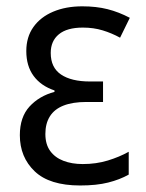

<svg xmlns="http://www.w3.org/2000/svg" viewBox="-20 -565 452 595"><path d="M299.3 -312.5V-249H248Q205.1 -249 176.8 -237.8Q148.4 -226.6 134.5 -204.3Q120.6 -182.1 120.6 -149.9Q120.6 -117.7 135.5 -97.2Q150.4 -76.7 176.5 -66.7Q202.6 -56.6 236.3 -56.6Q278.3 -56.6 314.2 -67.6Q350.1 -78.6 378.9 -94.7V-23.9Q351.1 -8.3 315.2 0.7Q279.3 9.8 228.5 9.8Q133.3 9.8 87.4 -34.2Q41.5 -78.1 41.5 -146Q41.5 -202.1 71.5 -234.9Q101.6 -267.6 148.9 -280.3V-284.7Q106.9 -298.8 84.2 -329.6Q61.5 -360.4 61.5 -406.7Q61.5 -450.2 83.5 -481.2Q105.5 -512.2 144.8 -528.8Q184.1 -545.4 234.9 -545.4Q278.3 -545.4 313.2 -536.6Q348.1 -527.8 382.3 -509.8L352.1 -448.2Q326.2 -462.4 298.1 -470.9Q270 -479.5 236.8 -479.5Q187.5 -479.5 162.4 -458.7Q137.2 -438 137.2 -400.9Q137.2 -355.5 169.2 -334Q201.2 -312.5 258.8 -312.5Z"/></svg>

Font: Open Sans SemiCondensed
Style: Regular
Weight: 400
Width: 4
Designer: Monotype Design Team
Foundry: Monotype Imaging Inc.
Version: Version 3.000